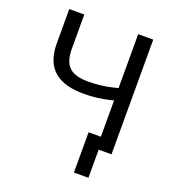

<svg xmlns="http://www.w3.org/2000/svg" viewBox="-156 -827 1000 1118"><g transform="rotate(20 343.5 -268.5)"><path d="M80.1 -710.9V-499C80.1 -337.9 172.9 -275.9 328.1 -275.9C386.7 -275.9 438 -283.7 485.4 -294.4L507.3 -300.3V-75.2H431.2V174.3H521V0H600.6V-710.9H507.3V-376.5C499.5 -374 491.7 -372.1 483.4 -370.6C434.1 -357.9 378.9 -351.6 328.1 -351.6C225.1 -351.6 173.3 -387.2 173.3 -499V-710.9Z"/></g></svg>

Font: Bert Sans
Style: Regular
Weight: 400
Designer: Christian Robertson (Google), Cristiano Sobral
Foundry: Google, Cristiano Sobral
Version: Version 3.101